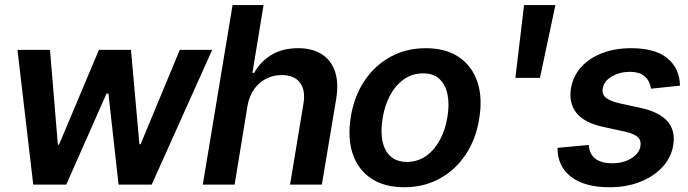

<svg xmlns="http://www.w3.org/2000/svg" viewBox="-20 -748 2788 778"><path d="M114.7 0 50.8 -545.9H182.6L214.4 -162.1H219.2L380.9 -545.9H510.7L544.9 -163.6H549.8L708.5 -545.9H839.8L594.7 0H460.4L419.4 -368.7H411.6L248.5 0Z M982.9 -319.3 930.7 0H801.8L922.4 -727.5H1047.9L1002.9 -452.6H1009.8Q1035.6 -499 1080.3 -525.9Q1125 -552.7 1188.5 -552.7Q1244.6 -552.7 1283 -528.8Q1321.3 -504.9 1337.2 -459Q1353 -413.1 1342.3 -347.2L1284.2 0H1155.3L1209.5 -327.1Q1218.8 -382.8 1195.3 -413.3Q1171.9 -443.8 1122.1 -443.8Q1087.9 -443.8 1058.8 -429.2Q1029.8 -414.6 1010 -387Q990.2 -359.4 982.9 -319.3Z M1618.7 10.7Q1537.6 10.7 1484.1 -24.9Q1430.7 -60.5 1409.2 -124.5Q1387.7 -188.5 1401.4 -273.9Q1415 -357.9 1456.8 -420.4Q1498.5 -482.9 1562.3 -517.8Q1626 -552.7 1705.1 -552.7Q1785.6 -552.7 1838.9 -517.1Q1892.1 -481.4 1914.1 -417.2Q1936 -353 1921.9 -267.6Q1908.7 -184.1 1866.7 -121.3Q1824.7 -58.6 1761 -23.9Q1697.3 10.7 1618.7 10.7ZM1628.9 -91.8Q1673.8 -92.3 1707.5 -116.7Q1741.2 -141.1 1763.2 -182.4Q1785.2 -223.6 1793 -274.4Q1801.3 -323.7 1793.7 -363.5Q1786.1 -403.3 1761.7 -427Q1737.3 -450.7 1694.3 -450.7Q1649.9 -450.7 1615.7 -426Q1581.5 -401.4 1559.8 -360.1Q1538.1 -318.8 1530.3 -267.6Q1522 -218.8 1529.3 -179Q1536.6 -139.2 1561.3 -115.7Q1585.9 -92.3 1628.9 -91.8Z M2068.4 -432.6 2103.5 -727.5H2230.5L2168 -432.6Z M2735.4 -400.9 2617.7 -388.7Q2615.7 -406.7 2606.2 -422.4Q2596.7 -438 2578.6 -447.5Q2560.5 -457 2531.2 -457Q2490.2 -456.5 2458.5 -437.7Q2426.8 -418.9 2422.4 -389.6Q2418.5 -367.7 2433.1 -353.8Q2447.8 -339.8 2487.3 -330.1L2577.1 -310.5Q2651.9 -293.9 2684.8 -256.3Q2717.8 -218.8 2708 -159.2Q2699.2 -108.4 2663.6 -70.3Q2627.9 -32.2 2572.8 -10.7Q2517.6 10.7 2450.2 10.7Q2348.6 10.7 2293.7 -31.7Q2238.8 -74.2 2239.3 -148.9L2365.7 -160.6Q2368.2 -124 2391.8 -105.5Q2415.5 -86.9 2457.5 -86.4Q2505.4 -85.9 2538.1 -106.4Q2570.8 -127 2575.2 -156.2Q2579.1 -178.2 2564.7 -192.1Q2550.3 -206.1 2513.2 -214.4L2423.8 -233.9Q2347.7 -250.5 2315.7 -290.5Q2283.7 -330.6 2293.9 -391.6Q2302.7 -440.9 2335.7 -477.1Q2368.7 -513.2 2420.7 -533Q2472.7 -552.7 2537.6 -552.7Q2635.3 -552.7 2684.6 -511.7Q2733.9 -470.7 2735.4 -400.9Z"/></svg>

Font: Inter Tight SemiBold
Style: Italic
Weight: 600
Italic angle: -9.39999°
Designer: Rasmus Andersson
Foundry: rsms
Version: Version 3.004